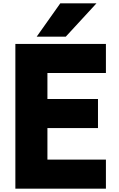

<svg xmlns="http://www.w3.org/2000/svg" viewBox="-20 -1078 721 1162"><path d="M202 -856H378L564 -1058H345ZM73 -812V64H621V-112H267V-303H573V-479H267V-636H621V-812Z"/></svg>

Font: LINE Seed JP App_OTF ExtraBold
Style: Regular
Weight: 800
Designer: LINE & Fontrix & Fontworks
Version: Version 1.013